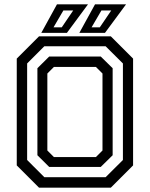

<svg xmlns="http://www.w3.org/2000/svg" viewBox="-20 -868 693 888"><path d="M160.5 0 57.5 -103V-597L160.5 -700H492.5L595.5 -597V-103L492.5 0ZM229.5 -141.5H423.5L454 -172V-528L423.5 -558.5H229.5L199 -528V-172ZM185 -48.5H468.5L548.5 -128V-574.5L468.5 -654H185L105.5 -574.5V-128ZM207.5 -96 153 -150V-552.5L207.5 -606.5H446L501 -552.5V-150L446 -96ZM347 -716 419.5 -848H563L465.5 -716ZM227.5 -741.5H265.5L318.5 -819.5H273ZM171 -716 243.5 -848H387L289.5 -716ZM403.5 -741.5H441.5L494.5 -819.5H449Z"/></svg>

Font: Tourney Thin Medium
Style: Regular
Weight: 500
Version: Version 1.015